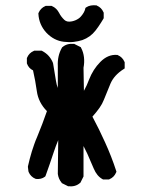

<svg xmlns="http://www.w3.org/2000/svg" viewBox="-20 -682 540 715"><path d="M231.9 10.7 212.4 1 210.4 0 209.5 -1.5Q197.8 -15.6 195.3 -34.2V-34.7V-35.2L196.8 -160.2Q191.9 -148.9 188 -137.9Q184.1 -127 180.2 -115.7Q165.5 -70.8 149.9 -27.8L148.9 -25.4L146.5 -23.4Q140.1 -18.6 131.8 -16.6Q123.5 -14.6 114.3 -15.6L112.8 -16.1L111.3 -16.6Q103 -20 96.7 -26.4Q90.3 -32.7 86.9 -41L86.4 -42.5L85.9 -43.9L84 -59.6V-61V-62.5Q87.4 -76.7 90.8 -90.6Q94.2 -104.5 98.6 -118.2Q103 -131.8 107.7 -145.3Q112.3 -158.7 118.2 -171.9Q138.2 -220.2 154.8 -268.1Q123 -300.3 117.2 -342.3Q111.8 -381.3 103 -419.9Q86.9 -427.7 80.6 -444.8L80.1 -446.3V-448.2V-463.9V-465.8L81.1 -467.8Q88.4 -484.9 105.5 -492.2L107.4 -493.2H109.4H132.8H135.3L137.2 -492.2Q144.5 -488.3 150.6 -483.6Q156.7 -479 161.6 -473.4Q166.5 -467.8 170.4 -461.4Q174.3 -455.1 177.2 -447.8V-446.8L177.7 -445.8Q183.6 -412.6 188.5 -380.4Q190.4 -367.2 195.3 -354.5V-436Q193.4 -474.1 210.4 -503.9L210.9 -505.4L212.4 -506.3Q229 -521 254.9 -518.6H256.8L258.3 -517.6L277.8 -507.8L280.8 -506.3L282.2 -503.4Q290.5 -487.8 292.7 -468.8Q294.9 -449.7 291 -429.7L292.5 -343.8Q298.3 -354.5 303 -364.5Q307.6 -374.5 311.5 -385.3Q326.7 -424.3 353.5 -451.2Q381.8 -480 415.5 -477.5H417.5L418.9 -476.6Q436 -469.2 443.4 -452.1L444.3 -450.2V-448.2V-432.6V-427.2L439.9 -424.3Q405.3 -402.3 391.6 -371.1Q377.4 -336.9 366.7 -310.1Q361.3 -295.9 350.6 -280.5Q339.8 -265.1 324.2 -247.6Q349.1 -201.2 371.1 -152.3Q395 -100.1 412.6 -45.9L413.6 -42.5L412.1 -39.1Q404.8 -22 387.7 -14.6L385.7 -13.7H383.8H366.2H363.8L361.3 -15.1Q340.8 -26.4 329.1 -54.2Q318.4 -79.1 305.2 -109.4Q298.8 -123.5 291 -138.2V-27.3V-24.9L290 -22.9L280.3 -3.4L279.3 -1.5L277.8 -0.5Q261.2 14.2 235.4 11.7H233.4ZM217.8 -526.4Q180.7 -530.8 152.8 -560.1Q139.2 -574.7 131.6 -592.5Q124 -610.4 123 -630.4V-632.8L124 -634.8Q127.4 -643.1 133.8 -649.4Q140.1 -655.8 148.4 -659.2L150.4 -660.2H152.3H169.9H171.9L173.8 -659.2Q190.4 -652.3 200.2 -633.8Q207 -620.1 219.7 -607.9Q229.5 -598.6 248 -602.5Q254.9 -604 260.7 -606.4Q266.6 -608.9 271.7 -612.3Q276.9 -615.7 280.8 -620.1Q293.9 -634.8 297.4 -648.9L297.9 -652.3L301.3 -654.8Q308.6 -659.7 317.9 -661.4Q327.1 -663.1 337.9 -662.1H339.4L340.8 -661.1Q357.9 -653.8 365.2 -636.7L366.2 -634.8V-632.8V-617.2V-614.7L365.2 -612.3Q360.8 -605 356.2 -597.7Q351.6 -590.3 346.4 -582.8Q341.3 -575.2 335.4 -567.9Q316.4 -543.5 286.6 -532.7Q278.8 -530.3 270.8 -528.6Q262.7 -526.9 254.2 -525.9Q245.6 -524.9 236.6 -525.1Q227.5 -525.4 217.8 -526.4Z"/></svg>

Font: NaikaiFont
Style: Bold
Weight: 700
Version: Version 1.89